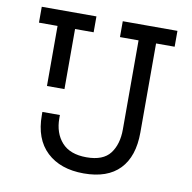

<svg xmlns="http://www.w3.org/2000/svg" viewBox="-80 -780 876 875"><g transform="rotate(10 358.0 -342.5)"><path d="M363 14.8Q255 14.8 192.2 -44.2Q129.5 -103.2 129.5 -213.8V-228.5H210.5V-213.8Q210.5 -145 248.5 -102.4Q286.5 -59.8 362.8 -59.8Q439.8 -59.8 472.1 -102.2Q504.5 -144.8 504.5 -213.8V-625.8H418.5V-699.2H671.5V-625.8H585.5V-213.8Q585.5 -102.5 529.1 -43.9Q472.8 14.8 363 14.8ZM210.5 -348.5H129.5V-626.5H43.5V-700H296.5V-626.5H210.5Z"/></g></svg>

Font: Space Grotesk Variable Light
Style: Regular
Weight: 300
Designer: Florian Karsten
Foundry: Florian Karsten
Version: Version 2.000